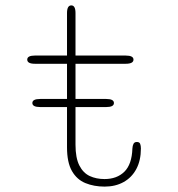

<svg xmlns="http://www.w3.org/2000/svg" viewBox="-20 -682 659 712"><path d="M100 -300Q100 -315 129 -315H374Q402.5 -315 402.5 -300Q402.5 -285 374 -285H129Q100 -285 100 -300ZM109.5 -445.5Q81 -445.5 81 -461Q81 -476 109.5 -476H228.5V-633.5Q228.5 -662 244.5 -662Q260 -662 260 -633.5V-476H446Q475 -476 475 -461Q475 -445.5 446 -445.5H260V-145.5Q260 -96.5 274.2 -68.5Q288.5 -40.5 312.8 -29.2Q337 -18 367.5 -18Q413.5 -18 441.2 -45.2Q469 -72.5 471 -131.5Q471.5 -141.5 475 -148.5Q478.5 -155.5 487.5 -155.5Q497 -155.5 499.8 -148.5Q502.5 -141.5 502.5 -131.5Q502.5 -87 485.5 -55.2Q468.5 -23.5 438.2 -6.8Q408 10 368 10Q328.5 10 296.8 -3Q265 -16 246.8 -47.8Q228.5 -79.5 228.5 -136V-445.5Z"/></svg>

Font: Sono Monospace ExtraLight
Style: Regular
Weight: 250
Version: Version 2.112